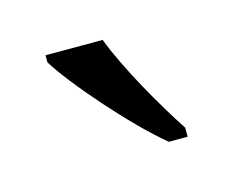

<svg xmlns="http://www.w3.org/2000/svg" viewBox="-41 -819 323 266"><g transform="rotate(-15 120.5 -686.0)"><path d="M174 -606H201V-619C176 -657 139 -721 122 -766H40V-756C61 -721 130 -642 174 -606Z"/></g></svg>

Font: Noto Serif Armenian Condensed Light
Style: Regular
Weight: 300
Width: 3
Designer: Monotype Design Team
Foundry: Monotype Imaging Inc.
Version: Version 2.008